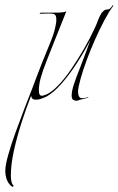

<svg xmlns="http://www.w3.org/2000/svg" viewBox="-99 -373 448 726"><path d="M-53 333Q-66 324 -72.5 308Q-79 292 -79 273Q-79 252 -68 213Q-57 174 -40 127Q-23 80 -5.5 34.5Q12 -11 25 -44Q31 -60 39.5 -82.5Q48 -105 59 -133Q82 -189 94.5 -220.5Q107 -252 111 -275Q114 -286 114 -299Q114 -317 105 -320Q101 -321 96 -321.5Q91 -322 84 -322Q76 -322 67.5 -321.5Q59 -321 53 -321Q50 -321 51.5 -323Q53 -325 57 -325H92Q109 -325 125 -325.5Q141 -326 148 -329Q152 -331 151 -328L135 -288Q124 -260 108 -220.5Q92 -181 77 -142Q62 -104 55 -78.5Q48 -53 48 -30Q48 -11 59 -11Q63 -11 67 -12.5Q71 -14 77 -16Q97 -25 121.5 -50.5Q146 -76 170.5 -112Q195 -148 218 -187.5Q241 -227 258 -264Q265 -278 270 -292Q275 -306 281 -317L282 -318Q286 -327 287 -326Q296 -337 304.5 -337Q313 -337 316 -340Q318 -342 321.5 -345.5Q325 -349 326 -352Q328 -354 329 -352.5Q330 -351 328 -349Q313 -329 295 -295Q277 -261 260 -222.5Q243 -184 230 -149Q214 -106 205.5 -74.5Q197 -43 196 -30Q196 -3 209 -2Q213 -2 216.5 -2Q220 -2 224 -3L235 -6Q237 -7 235.5 -5.5Q234 -4 232 -3Q228 -2 220.5 0Q213 2 204 4Q202 5 197.5 6.5Q193 8 191 8Q186 8 182.5 6.5Q179 5 177 4Q172 0 172 -12Q172 -29 180.5 -54.5Q189 -80 200 -107.5Q211 -135 219 -157L243 -222Q220 -178 191.5 -134Q163 -90 133.5 -56.5Q104 -23 77 -8Q71 -5 59.5 -0.5Q48 4 37 4Q19 4 19 -12Q0 36 -17.5 90.5Q-35 145 -46.5 197Q-58 249 -58 291Q-58 303 -56 312.5Q-54 322 -50 326Q-47 329 -48.5 331.5Q-50 334 -53 333Z"/></svg>

Font: Explora
Style: Regular
Weight: 400
Designer: Robert E. Leuschke
Foundry: Robert E. Leuschke
Version: Version 1.010